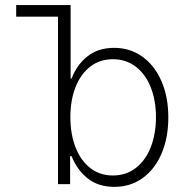

<svg xmlns="http://www.w3.org/2000/svg" viewBox="-20 -727 732 758"><path d="M209 -661.1H43.9V-707H258.8V-417H262.7Q282.2 -469.7 324.5 -503.9Q366.7 -538.1 430.7 -538.1Q493.7 -538.1 542.2 -503.2Q590.8 -468.3 617.7 -406Q644.5 -343.8 644.5 -263.7Q644.5 -183.1 617.9 -120.8Q591.3 -58.6 543 -23.9Q494.6 10.7 431.6 10.7Q367.2 10.7 325.2 -23.4Q283.2 -57.6 262.7 -110.4H256.8V0H209ZM425.8 -34.2Q478 -34.2 516.6 -64.2Q555.2 -94.2 575.4 -146.7Q595.7 -199.2 595.7 -264.6Q595.7 -329.6 575.4 -381.6Q555.2 -433.6 516.6 -463.4Q478 -493.2 425.8 -493.2Q374 -493.2 336.2 -463.9Q298.3 -434.6 278.1 -382.6Q257.8 -330.6 257.8 -264.6Q257.8 -198.2 278.1 -145.8Q298.3 -93.3 336.2 -63.7Q374 -34.2 425.8 -34.2Z"/></svg>

Font: Pretendard Std ExtraLight
Style: Regular
Weight: 200
Designer: Base glyphs from Inter by Rasmus Andersson; Hangeul glyphs from Noto Sans CJK(Source Han Sans) by Jang Soo-young and Kan
Foundry: Kil Hyung-jin
Version: Version 1.309